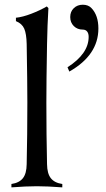

<svg xmlns="http://www.w3.org/2000/svg" viewBox="-20 -809 459 829"><path d="M279.3 -500 271.5 -518.6Q362.8 -577.1 362.8 -649.9Q362.8 -664.6 356.2 -672.9Q349.6 -681.2 337.4 -681.2Q314 -681.2 298.6 -696.5Q283.2 -711.9 283.2 -735.4Q283.2 -758.8 298.6 -773.7Q314 -788.6 337.4 -788.6Q361.8 -788.6 375.5 -773.4Q404.8 -742.2 404.8 -686Q404.8 -571.3 279.3 -500ZM180.2 -366.2Q180.2 -227.1 183.1 -100.1Q183.6 -59.6 199.5 -39.6Q215.3 -19.5 249 -14.6V0Q185.5 -4.9 139.2 -4.9Q92.8 -4.9 29.3 0V-14.6Q63 -19.5 78.9 -39.6Q94.7 -59.6 95.2 -100.1Q98.1 -227.1 98.1 -366.2Q98.1 -455.1 95.2 -619.1Q94.2 -663.1 84.7 -685.1Q75.2 -707 48.8 -717.8V-732.4Q78.1 -735.4 115.5 -749.8Q152.8 -764.2 182.1 -781.2L189 -773.9Q184.6 -700.7 183.1 -618.7Q180.2 -456.1 180.2 -366.2Z"/></svg>

Font: Flanker
Style: Regular
Weight: 400
Designer: Flanker
Foundry: Flanker
Version: Version 2.027